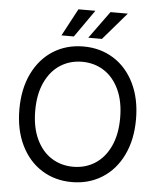

<svg xmlns="http://www.w3.org/2000/svg" viewBox="-60 -964 848 1025"><g transform="rotate(5 363.5 -451.0)"><path d="M363.3 9.8Q272.5 9.8 201.7 -34.7Q130.9 -79.1 90.8 -161.4Q50.8 -243.7 50.8 -353.5Q50.8 -463.4 90.8 -545.7Q130.9 -627.9 201.7 -672.4Q272.5 -716.8 363.3 -716.8Q453.6 -716.8 524.7 -672.4Q595.7 -627.9 635.7 -545.7Q675.8 -463.4 675.8 -353.5Q675.8 -243.7 635.7 -161.4Q595.7 -79.1 524.7 -34.7Q453.6 9.8 363.3 9.8ZM363.3 -634.8Q298.3 -634.8 246.8 -602.1Q195.3 -569.3 165.5 -505.9Q135.7 -442.4 135.7 -353.5Q135.7 -264.6 165.5 -201.2Q195.3 -137.7 246.8 -105Q298.3 -72.3 363.3 -72.3Q428.2 -72.3 479.7 -105Q531.2 -137.7 561 -201.2Q590.8 -264.6 590.8 -353.5Q590.8 -442.4 561 -505.9Q531.2 -569.3 479.7 -602.1Q428.2 -634.8 363.3 -634.8ZM490.2 -912.1H583L457 -765.6H383.8ZM318.4 -912.1H409.2L306.6 -765.6H240.2Z"/></g></svg>

Font: WEMIX Pretendard
Style: Regular
Weight: 400
Designer: Base glyphs from Inter by Rasmus Andersson; Hangeul glyphs from Noto Sans CJK(Source Han Sans) by Jang Soo-young and Kan
Foundry: Kil Hyung-jin
Version: Version 1.000